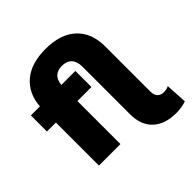

<svg xmlns="http://www.w3.org/2000/svg" viewBox="-222 -920 1199 1199"><g transform="rotate(-45 377.0 -320.5)"><path d="M746 96Q703 110 657 110Q558 110 502.5 58.5Q447 7 447 -89V-509Q447 -556 424.5 -580Q402 -604 360 -604Q321 -604 299 -583.5Q277 -563 273 -522H397V-380H273V0H83V-380H4V-522H84Q91 -628 162.5 -689.5Q234 -751 360 -751Q495 -751 566 -684Q637 -617 637 -500V-100Q637 -69 652 -53Q667 -37 695 -37Q720 -37 738 -47Z"/></g></svg>

Font: Montserrat Alternates ExtraBold
Style: Regular
Weight: 800
Designer: Julieta Ulanovsky
Foundry: Julieta Ulanovsky
Version: Version 7.200